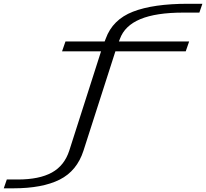

<svg xmlns="http://www.w3.org/2000/svg" viewBox="-278 -810 1120 1044"><path d="M-257.5 214 -241 166H-181.5Q-64.5 166 4 128.2Q72.5 90.5 99 8L271.5 -531H59.5L78 -584.5H291L297 -600Q334.5 -703.5 445 -746.5Q555.5 -789.5 744.5 -789.5H822.5L806 -741.5H719.5Q570.5 -741.5 485.2 -706Q400 -670.5 374 -598.5L368.5 -584.5H750.5L732 -531H349.5L176 9Q140.5 119.5 46.2 166.8Q-48 214 -206 214Z"/></svg>

Font: Anybody UltraExpanded Light
Style: Italic
Weight: 300
Width: 9
Italic angle: -10°
Designer: Tyler Finck
Foundry: Etcetera Type Company
Version: Version 1.010; ttfautohint (v1.8.3) -l 8 -r 50 -G 200 -x 14 